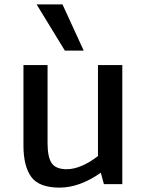

<svg xmlns="http://www.w3.org/2000/svg" viewBox="-20 -840 668 876"><path d="M362 -609H276L147 -820H265ZM427 -543H538V0H454L440 -52Q343 16 252 16Q158 16 122.5 -33Q87 -82 87 -176V-543H197V-187Q197 -123 216 -95.5Q235 -68 284 -68Q349 -68 427 -128Z"/></svg>

Font: Martel Sans DemiBold
Style: Regular
Weight: 600
Designer: Dan Reynolds and Mathieu Réguer
Foundry: Dan Reynolds and Mathieu Réguer
Version: Version 1.001;PS 001.001;hotconv 1.0.70;makeotf.lib2.5.58329